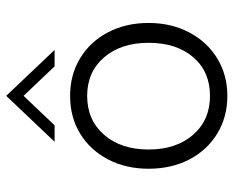

<svg xmlns="http://www.w3.org/2000/svg" viewBox="-87 -659 753 619"><g transform="rotate(-90 289.5 -349.5)"><path d="M55 -247Q55 -320 85 -377.5Q115 -435 168 -467.5Q221 -500 290 -500Q358 -500 411.5 -467.5Q465 -435 495 -377.5Q525 -320 525 -247Q525 -174 494.5 -116Q464 -58 410.5 -25.5Q357 7 290 7Q222 7 168.5 -25.5Q115 -58 85 -115.5Q55 -173 55 -247ZM461 -247Q461 -336 414 -390.5Q367 -445 290 -445Q212 -445 164.5 -390.5Q117 -336 117 -247Q117 -158 164.5 -103.5Q212 -49 290 -49Q368 -49 414.5 -103Q461 -157 461 -247ZM290 -706 438 -550H385L290 -650L195 -550H142Z"/></g></svg>

Font: Hanken Grotesk Light
Style: Regular
Weight: 300
Designer: Alfredo Marco Pradil
Foundry: Hanken Design Co.
Version: Version 3.014